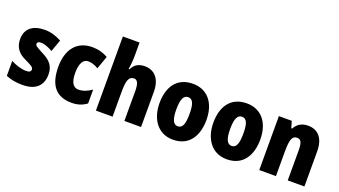

<svg xmlns="http://www.w3.org/2000/svg" viewBox="-63 -1300 3268 1850"><g transform="rotate(20 1571.5 -375.0)"><path d="M404 -170C404 -259 358 -305 282 -343C205 -384 194 -390 194 -409C194 -426 207 -434 232 -434C268 -434 314 -416 353 -393L397 -516C339 -547 286 -563 225 -563C103 -563 30 -505 30 -400C30 -318 68 -265 143 -230C225 -192 237 -180 237 -160C237 -138 221 -129 187 -129C139 -129 80 -148 31 -174V-21C86 2 140 10 201 10C335 10 404 -55 404 -170Z M705 10C767 10 816 -7 858 -39V-181C815 -150 769 -132 723 -132C670 -132 640 -178 640 -274C640 -370 671 -421 720 -421C756 -421 789 -410 826 -388L873 -521C827 -548 775 -563 712 -563C551 -563 467 -447 467 -274C467 -78 551 10 705 10Z M1123 -630V-760H952V0H1123V-250C1123 -363 1136 -417 1194 -417C1228 -417 1244 -380 1244 -306V0H1415V-360C1415 -493 1350 -563 1250 -563C1189 -563 1146 -539 1120 -485H1111C1118 -525 1123 -574 1123 -630Z M1984 -278C1984 -460 1887 -563 1745 -563C1580 -563 1503 -444 1503 -278C1503 -120 1585 10 1743 10C1914 10 1984 -123 1984 -278ZM1676 -277C1676 -378 1697 -426 1744 -426C1794 -426 1811 -377 1811 -278C1811 -178 1794 -127 1744 -127C1696 -127 1676 -179 1676 -277Z M2536 -278C2536 -460 2439 -563 2297 -563C2132 -563 2055 -444 2055 -278C2055 -120 2137 10 2295 10C2466 10 2536 -123 2536 -278ZM2228 -277C2228 -378 2249 -426 2296 -426C2346 -426 2363 -377 2363 -278C2363 -178 2346 -127 2296 -127C2248 -127 2228 -179 2228 -277Z M2925 -563C2861 -563 2816 -536 2788 -484H2779L2759 -553H2627V0H2798V-250C2798 -370 2812 -417 2865 -417C2908 -417 2919 -379 2919 -306V0H3090V-360C3090 -493 3027 -563 2925 -563Z"/></g></svg>

Font: Noto Sans Condensed Black
Style: Regular
Weight: 900
Width: 3
Designer: Monotype Design Team
Foundry: Monotype Imaging Inc.
Version: Version 2.013